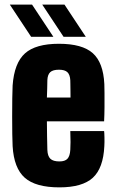

<svg xmlns="http://www.w3.org/2000/svg" viewBox="-20 -799 499 829"><path d="M236.5 10Q134 10 87 -31.5Q40 -73 34.5 -168Q33.5 -185 33 -220.2Q32.5 -255.5 32.5 -297Q32.5 -338.5 33 -375Q33.5 -411.5 34.5 -430Q41.5 -527 87.8 -568.5Q134 -610 234.5 -610Q335 -610 380.5 -569.5Q426 -529 430.5 -436Q431 -425 431.2 -397.2Q431.5 -369.5 431.2 -336.2Q431 -303 429.5 -275H182.5Q182.5 -243 183.2 -211.8Q184 -180.5 184.5 -152Q185.5 -125 197.5 -113.5Q209.5 -102 236.5 -102Q260.5 -102 271.2 -113.5Q282 -125 283.5 -152Q284.5 -164 284.5 -185.5Q284.5 -207 283.5 -233H429.5Q430.5 -228 431 -206.2Q431.5 -184.5 430.5 -168Q426 -73 380.8 -31.5Q335.5 10 236.5 10ZM182.5 -378H284.5Q284.5 -396 284.2 -412Q284 -428 283.8 -439Q283.5 -450 283.5 -453Q282 -477 270.8 -487.5Q259.5 -498 234.5 -498Q208.5 -498 197 -487.5Q185.5 -477 184.5 -453Q184 -435 183.8 -416.2Q183.5 -397.5 182.5 -378ZM254.5 -640 162.5 -779H258.5L350.5 -640ZM114.5 -640 22.5 -779H118.5L210.5 -640Z"/></svg>

Font: Big Shoulders Display Thin Black
Style: Regular
Weight: 900
Version: Version 2.002